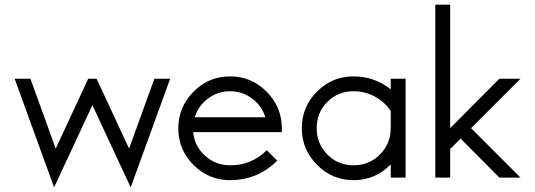

<svg xmlns="http://www.w3.org/2000/svg" viewBox="-20 -765 2303 827"><path d="M111 -426 220 -125 360 -426H396L536 -125L645 -426H713L543 42Q432 -196 378 -312Q378 -312 213 42Q99 -273 43 -426Z M1194 -212V-196H812Q818 -135 863.5 -94Q909 -53 971 -53Q1064 -53 1129 -118L1174 -73Q1090 11 971 11Q879 11 813.5 -54.5Q748 -120 748 -212Q748 -304 813.5 -370Q879 -436 971 -436Q1063 -436 1128.5 -370Q1194 -304 1194 -212ZM819 -260H1123Q1108 -309 1066 -340.5Q1024 -372 971 -372Q918 -372 876 -340.5Q834 -309 819 -260Z M1503 -436Q1593 -436 1663 -380V-426H1727V0H1663V-57Q1597 11 1503 11Q1411 11 1345.5 -55Q1280 -121 1280 -213Q1280 -305 1345.5 -370.5Q1411 -436 1503 -436ZM1503 -372Q1436 -372 1390 -326Q1344 -280 1344 -213Q1344 -146 1390 -99.5Q1436 -53 1503 -53Q1570 -53 1616.5 -99.5Q1663 -146 1663 -213V-287Q1637 -326 1594.5 -349Q1552 -372 1503 -372Z M1855 -745H1919V-213L2131 -426H2222L2009 -213L2222 0H2131L1964 -168L1919 -123V0H1855Z"/></svg>

Font: Timtura
Style: Regular
Weight: 400
Version: Version 1.0